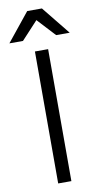

<svg xmlns="http://www.w3.org/2000/svg" viewBox="-124 -959 520 1003"><g transform="rotate(-10 136.0 -457.5)"><path d="M100 -700H170V0H100ZM97 -915H175L296 -765H224L136 -860L48 -765H-24Z"/></g></svg>

Font: PT Root UI
Style: Regular
Weight: 400
Designer: Vitaly Kuzmin
Foundry: ParaType Ltd.
Version: Version 2.001G